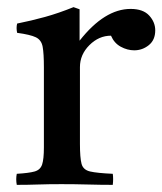

<svg xmlns="http://www.w3.org/2000/svg" viewBox="-20 -517 455 538"><path d="M27 1Q24 -15 27 -30Q61 -32 77 -36.5Q93 -41 98 -56Q103 -71 103 -104V-328Q103 -367 99.5 -386Q96 -405 80.5 -412.5Q65 -420 28 -425Q25 -439 28 -451Q68 -459 106 -469.5Q144 -480 186 -497L203 -491V-403Q273 -492 346 -492Q381 -492 398 -473.5Q415 -455 415 -432Q415 -405 397 -390.5Q379 -376 356 -376Q337 -376 318.5 -386Q300 -396 291 -417Q257 -417 230.5 -390.5Q204 -364 204 -329V-114Q204 -75 208.5 -58Q213 -41 232.5 -36.5Q252 -32 296 -30Q298 -16 296 1Q262 1 226 0Q190 -1 152 -1Q115 -1 86.5 0Q58 1 27 1Z"/></svg>

Font: Tiro Devanagari Sanskrit
Style: Regular
Weight: 400
Designer: Devanagari: John Hudson & Fiona Ross. Latin: John Hudson.
Foundry: Tiro Typeworks Ltd.
Version: Version 1.52